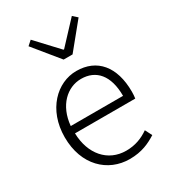

<svg xmlns="http://www.w3.org/2000/svg" viewBox="-199 -924 936 1043"><g transform="rotate(-30 269.0 -402.5)"><path d="M262 -635H318L447 -793L419 -818L292 -682H288L161 -818L133 -793ZM304 13C381 13 431 -12 474 -39L452 -82C412 -54 367 -36 310 -36C195 -36 118 -126 115 -257H493C495 -270 496 -284 496 -299C496 -456 419 -547 290 -547C169 -547 56 -439 56 -266C56 -91 167 13 304 13ZM115 -303C126 -426 204 -497 291 -497C384 -497 443 -432 443 -303Z"/></g></svg>

Font: Spoqa Han Sans Neo Light
Style: Regular
Weight: 300
Designer: [Spoqa Han Sans Neo] Dong-huui Kim  Younghwa Kang  Yujin Lee  [Noto Sans] Ryoko NISHIZUKA  (kana & ideographs); Paul D. 
Foundry: Spoqa (http://www.spoqa-han-sans.com)
Version: Version 1.000